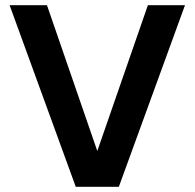

<svg xmlns="http://www.w3.org/2000/svg" viewBox="-20 -720 750 740"><path d="M272 0 17 -700H161L355 -138L550 -700H693L438 0Z"/></svg>

Font: DM Sans 9pt
Style: Bold
Weight: 700
Version: Version 4.004;gftools[0.9.30]